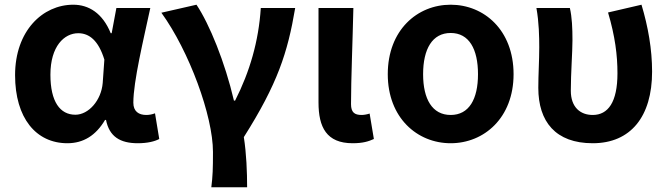

<svg xmlns="http://www.w3.org/2000/svg" viewBox="-20 -594 2840 815"><path d="M266 14C334 14 387 -19 426 -85H430C444 -14 490 14 565 14C607 14 637 6 656 -4L638 -113C625 -108 612 -106 601 -106C569 -106 546 -121 546 -158C546 -248 589 -425 618 -560H474L454 -453H450C415 -539 356 -574 291 -574C161 -574 44 -463 44 -275C44 -93 133 14 266 14ZM300 -107C235 -107 194 -162 194 -277C194 -398 253 -453 312 -453C359 -453 398 -422 423 -341L416 -242C410 -168 356 -107 300 -107Z M877 201H1029C1029 137 1026 57 1015 -12C1158 -238 1201 -370 1233 -560H1087C1078 -419 1040 -289 978 -167H973C935 -330 869 -492 814 -574L665 -540C783 -377 884 -102 884 51C884 124 883 153 877 201Z M1477 14C1521 14 1545 6 1567 -4L1549 -112C1537 -108 1524 -106 1515 -106C1485 -106 1470 -117 1470 -152C1470 -257 1477 -423 1480 -560H1332V-159C1332 -54 1366 14 1477 14Z M1893 14C2035 14 2160 -94 2160 -279C2160 -466 2035 -574 1893 -574C1751 -574 1626 -466 1626 -279C1626 -94 1751 14 1893 14ZM1893 -106C1815 -106 1776 -173 1776 -279C1776 -386 1815 -454 1893 -454C1971 -454 2009 -386 2009 -279C2009 -173 1971 -106 1893 -106Z M2496 14C2657 14 2748 -99 2748 -290C2748 -385 2731 -481 2703 -574L2561 -541C2591 -440 2601 -359 2601 -283C2601 -160 2561 -106 2496 -106C2444 -106 2403 -138 2403 -209C2403 -282 2410 -373 2410 -423C2410 -475 2408 -521 2399 -560H2257C2268 -499 2269 -437 2269 -393C2269 -335 2265 -278 2265 -221C2265 -78 2338 14 2496 14Z"/></svg>

Font: Noto Sans CJK JP Bold
Style: Regular
Weight: 700
Designer: Ryoko NISHIZUKA (kana & ideographs); Paul D. Hunt (Latin, Greek & Cyrillic); Wenlong ZHANG (bopomofo); Sandoll Communica
Foundry: Adobe Systems Incorporated
Version: Version 1.004;PS 1.004;hotconv 1.0.82;makeotf.lib2.5.63406